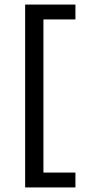

<svg xmlns="http://www.w3.org/2000/svg" viewBox="-20 -670 390 840"><path d="M90 150V-650H310V-585H170V85H310V150Z"/></svg>

Font: Familjen Grotesk GF
Style: Regular
Weight: 400
Designer: Anders Wikstroem, Jonas Baeckman, Matilda Gysing, Kristian Moeller
Foundry: Familjen STHLM AB
Version: Version 2.000; Beta; Release 4; Build 6